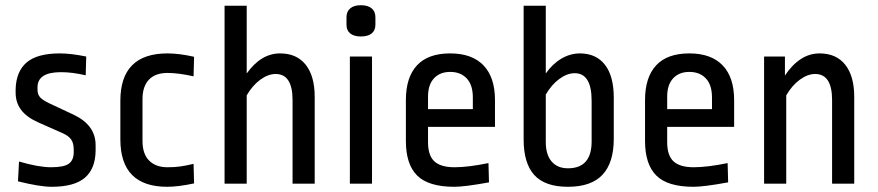

<svg xmlns="http://www.w3.org/2000/svg" viewBox="-20 -705 3369 737"><path d="M311 -488 309 -416Q257 -428 214 -428Q124 -428 124 -370V-361Q124 -343 133.5 -332Q143 -321 168 -309L262 -265Q347 -225 347 -148V-126Q346 -57 305.5 -22.5Q265 12 178 12Q133 12 49 -9L53 -85Q128 -63 176 -63Q225 -63 244 -76.5Q263 -90 263 -121V-131Q263 -155 253.5 -169Q244 -183 222 -193L125 -236Q81 -256 60.5 -284Q40 -312 40 -349V-363Q42 -431 82.5 -465.5Q123 -500 210 -500Q252 -500 311 -488Z M725 -487 723 -412Q665 -425 623 -425Q576 -425 551.5 -399Q527 -373 527 -325V-164Q527 -114 552.5 -88.5Q578 -63 623 -63Q651 -63 672 -66Q693 -69 723 -76L725 -1Q664 12 622 12Q442 12 442 -170V-318Q442 -500 623 -500Q668 -500 725 -487Z M927 -423Q982 -500 1055 -500Q1119 -500 1153.5 -456.5Q1188 -413 1188 -333V0H1103V-321Q1103 -421 1038 -421Q1009 -421 979 -399Q949 -377 927 -339V0H842V-683H927Z M1408 -488V0H1323V-488ZM1421 -639V-610Q1421 -588 1406.5 -576.5Q1392 -565 1365 -565Q1339 -565 1324.5 -576.5Q1310 -588 1310 -610V-639Q1310 -661 1324.5 -673Q1339 -685 1365 -685Q1392 -685 1406.5 -673Q1421 -661 1421 -639Z M1880 -321V-218H1623V-159Q1623 -108 1647.5 -85.5Q1672 -63 1725 -63Q1777 -63 1855 -79L1857 -5Q1764 12 1724 12Q1625 12 1581.5 -31Q1538 -74 1538 -164V-321Q1538 -408 1580.5 -454Q1623 -500 1708 -500Q1792 -500 1836 -454Q1880 -408 1880 -321ZM1623 -334V-286H1795V-331Q1795 -379 1771.5 -404Q1748 -429 1708 -429Q1669 -429 1646 -404.5Q1623 -380 1623 -334Z M2075 -423Q2101 -460 2135 -480Q2169 -500 2206 -500Q2268 -500 2302 -456.5Q2336 -413 2336 -330V-172Q2336 -81 2293 -34.5Q2250 12 2160 12Q2072 12 2031 -33Q1990 -78 1990 -170V-683H2075ZM2075 -342V-160Q2075 -111 2097.5 -85Q2120 -59 2160 -59Q2251 -59 2251 -162V-318Q2251 -424 2186 -424Q2157 -424 2127 -402Q2097 -380 2075 -342Z M2798 -321V-218H2541V-159Q2541 -108 2565.5 -85.5Q2590 -63 2643 -63Q2695 -63 2773 -79L2775 -5Q2682 12 2642 12Q2543 12 2499.5 -31Q2456 -74 2456 -164V-321Q2456 -408 2498.5 -454Q2541 -500 2626 -500Q2710 -500 2754 -454Q2798 -408 2798 -321ZM2541 -334V-286H2713V-331Q2713 -379 2689.5 -404Q2666 -429 2626 -429Q2587 -429 2564 -404.5Q2541 -380 2541 -334Z M3259 -333V0H3174V-321Q3174 -421 3109 -421Q3080 -421 3050 -399Q3020 -377 2998 -339V0H2913V-488H2993V-415Q3020 -456 3053.5 -478Q3087 -500 3126 -500Q3190 -500 3224.5 -456.5Q3259 -413 3259 -333Z"/></svg>

Font: Ropa Sans
Style: Regular
Weight: 400
Designer: Botio Nikoltchev
Foundry: Botio Nikoltchev
Version: Version 1.100